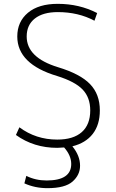

<svg xmlns="http://www.w3.org/2000/svg" viewBox="-20 -760 603 1000"><path d="M117 156Q165 180 223 180Q351 180 351 94Q351 50 314 8Q290 10 278 10Q156 10 63 -57L81 -97Q167 -33 278 -33Q362 -33 406 -72Q450 -111 450 -185Q450 -252 410.5 -293.5Q371 -335 278 -364Q70 -426 70 -570Q70 -647 125.5 -693.5Q181 -740 281 -740Q393 -740 486 -692L472 -652Q388 -697 281 -697Q204 -697 161.5 -663.5Q119 -630 119 -570Q119 -460 282 -410Q398 -375 449 -322Q500 -269 500 -185Q500 -110 463 -62.5Q426 -15 357 2Q397 51 397 103Q397 151 358 185.5Q319 220 227 220Q162 220 107 195Z"/></svg>

Font: M PLUS 1p Light
Style: Regular
Weight: 300
Version: Version 1.061